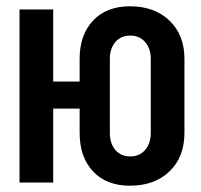

<svg xmlns="http://www.w3.org/2000/svg" viewBox="-20 -580 640 610"><path d="M393 10Q318 10 275.5 -35.5Q233 -81 233 -158V-235H149V0H42V-550H149V-321H233V-393Q233 -469 275.5 -514.5Q318 -560 393 -560Q471 -560 518.5 -514.5Q566 -469 566 -393V-158Q566 -81 518.5 -35.5Q471 10 393 10ZM394 -83Q423 -83 441 -103.5Q459 -124 459 -158V-393Q459 -426 441 -446.5Q423 -467 394 -467Q364 -467 346.5 -446.5Q329 -426 329 -393V-158Q329 -124 346.5 -103.5Q364 -83 394 -83Z"/></svg>

Font: NKDuy Mono
Style: Bold
Weight: 700
Monospace: yes
Designer: NKDuy
Foundry: NKDuy
Version: Version 2.251; ttfautohint (v1.8.4.7-5d5b)